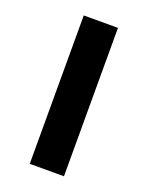

<svg xmlns="http://www.w3.org/2000/svg" viewBox="-110 -600 506 659"><g transform="rotate(20 143.5 -271.0)"><path d="M206 0H81V-542H206Z"/></g></svg>

Font: Noto Sans Medefaidrin SemiBold
Style: Regular
Weight: 600
Designer: Dalton Maag Ltd
Foundry: Dalton Maag Ltd
Version: Version 1.002; ttfautohint (v1.8.4.7-5d5b)